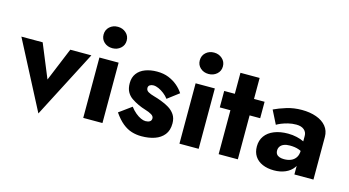

<svg xmlns="http://www.w3.org/2000/svg" viewBox="-86 -1036 2569 1413"><g transform="rotate(15 1198.5 -330.0)"><path d="M-3.2 -460 264 53.8 530 -460H369.3L264 -204.7L159 -460Z M577 -631.8Q577 -596.2 602.2 -573.4Q627.5 -550.7 665 -550.7Q701.3 -550.7 727.3 -573.4Q753.2 -596.2 753.2 -631.8Q753.2 -667.5 727.3 -690.6Q701.3 -713.7 665 -713.7Q627.5 -713.7 602.2 -690.6Q577 -667.5 577 -631.8ZM591.3 -460V0H737.7V-460Z M921.8 -173.8 827.5 -105.2Q861 -56.7 894.7 -29.5Q928.3 -2.3 963.9 8.7Q999.5 19.7 1038.7 19.7Q1095.7 19.7 1139.7 4.3Q1183.7 -11 1210 -43.8Q1236.3 -76.7 1236.3 -130Q1236.3 -170 1218.3 -196.8Q1200.3 -223.5 1171.7 -240.8Q1143 -258.2 1110 -270.2Q1081.3 -281.2 1053.4 -288.8Q1025.5 -296.3 1008 -306.6Q990.5 -316.8 990.5 -335.5Q990.5 -350.2 1001.9 -357.6Q1013.3 -365 1028.7 -365Q1047.7 -365 1069 -355.4Q1090.3 -345.8 1110.8 -330Q1131.3 -314.2 1146.5 -294L1233.2 -359.8Q1214.2 -389.3 1185 -414.1Q1155.8 -438.8 1117.4 -454.4Q1079 -470 1028.8 -470Q980 -470 940.3 -455.2Q900.5 -440.3 878 -410.2Q855.5 -380 855.5 -336.2Q855.5 -296 869.6 -270.2Q883.7 -244.3 907.9 -227.6Q932.2 -210.8 961.5 -197.2Q988.5 -184.7 1017.3 -176.1Q1046.2 -167.5 1065.2 -156.2Q1084.3 -144.8 1084.3 -128.3Q1084.3 -111.2 1071.7 -103.3Q1059.2 -95.5 1039.3 -95.5Q1023.5 -95.5 1003.3 -104.6Q983.2 -113.7 962.1 -131.2Q941 -148.7 921.8 -173.8Z M1310 -631.8Q1310 -596.2 1335.2 -573.4Q1360.5 -550.7 1398 -550.7Q1434.3 -550.7 1460.3 -573.4Q1486.2 -596.2 1486.2 -631.8Q1486.2 -667.5 1460.3 -690.6Q1434.3 -713.7 1398 -713.7Q1360.5 -713.7 1335.2 -690.6Q1310 -667.5 1310 -631.8ZM1324.3 -460V0H1470.7V-460Z M1542 -460V-334.7H1849.8V-460ZM1623 -620V0H1769.2V-620Z M2031.3 -138.2Q2031.3 -155.5 2040.9 -169.1Q2050.5 -182.7 2068.7 -189.9Q2086.8 -197.2 2113.5 -197.2Q2152.2 -197.2 2180.2 -187.5Q2208.2 -177.8 2233 -157.7V-230.3Q2222.8 -240.8 2199.5 -252.4Q2176.2 -264 2144.7 -271.2Q2113.2 -278.5 2077.8 -278.5Q2018.5 -278.5 1973.5 -260.5Q1928.5 -242.5 1904.1 -208.6Q1879.7 -174.7 1879.7 -128.2Q1879.7 -84.5 1899.9 -53.8Q1920.2 -23 1957.8 -6.5Q1995.5 10 2046.2 10Q2094.2 10 2132.3 -6.5Q2170.5 -23 2193.3 -54.5Q2216 -86 2216 -130L2200 -186Q2200 -149.2 2185.4 -128.1Q2170.8 -107 2147.8 -97.9Q2124.8 -88.8 2097.3 -88.8Q2077.2 -88.8 2062.3 -93.9Q2047.3 -99 2039.3 -109.8Q2031.3 -120.7 2031.3 -138.2ZM1973.5 -317.7Q1984.5 -325 2006.3 -334.2Q2028.2 -343.3 2057.4 -350.7Q2086.7 -358.2 2119.7 -358.2Q2157.7 -358.2 2178.8 -340.5Q2200 -322.8 2200 -294V0H2345.3V-324.7Q2345.3 -371.8 2318 -405.2Q2290.7 -438.5 2242.2 -455.8Q2193.7 -473.2 2131.5 -473.2Q2069.5 -473.2 2015.3 -456.3Q1961 -439.5 1921.7 -420.5Z"/></g></svg>

Font: Jost* Book
Style: Regular
Weight: 400
Version: Version 3.000